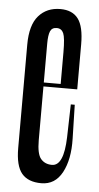

<svg xmlns="http://www.w3.org/2000/svg" viewBox="-51 -711 391 755"><g transform="rotate(5 144.5 -333.5)"><path d="M183.3 -368.9V-510Q183.3 -566.7 175.6 -584.4Q167.8 -602.2 148.9 -602.2Q130 -602.2 123.3 -586.7Q116.7 -571.1 116.7 -537.8V-156.7Q116.7 -102.2 132.8 -83.3Q148.9 -64.4 176.7 -64.4Q223.3 -64.4 226.7 -177.8L230 -307.8H245.6L248.9 -174.4Q251.1 -92.2 223.3 -40.6Q195.6 11.1 141.1 11.1Q88.9 11.1 63.9 -18.9Q38.9 -48.9 38.9 -118.9V-526.7Q38.9 -604.4 71.1 -641.1Q103.3 -677.8 156.7 -677.8Q204.4 -677.8 227.2 -647.2Q250 -616.7 250 -546.7V-368.9ZM227.8 -368.9H90V-384.4H227.8Z"/></g></svg>

Font: Le Murmure
Style: Regular
Weight: 600
Width: 2
Designer: Jeremy Landes, Alexander Slobzheninov (Cyrillic)
Foundry: Velvetyne Type Foundry
Version: Version 1.0